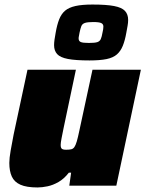

<svg xmlns="http://www.w3.org/2000/svg" viewBox="-20 -817 640 845"><path d="M145 8Q97 8 70 -4Q43 -16 32 -40Q21 -64 21 -100Q21 -121 27 -155Q33 -189 40 -225L101 -510H314L260 -254Q255 -230 251 -209Q247 -188 247 -179Q247 -170 249.5 -165.5Q252 -161 257.5 -159.5Q263 -158 271 -158Q285 -158 293.5 -160Q302 -162 307.5 -170Q313 -178 318 -195Q323 -212 329 -241L387 -510H600L492 0H285L293 -57H283Q262 -30 237.5 -16Q213 -2 189 3Q165 8 145 8ZM374 -551Q313 -551 279 -557.5Q245 -564 231.5 -579Q218 -594 218 -618Q218 -629 220 -643Q222 -657 225 -673Q231 -708 240.5 -732Q250 -756 266.5 -770Q283 -784 312 -790.5Q341 -797 387 -797Q448 -797 482 -790.5Q516 -784 530 -769Q544 -754 544 -729Q544 -717 541.5 -703.5Q539 -690 536 -673Q530 -639 520.5 -615.5Q511 -592 494.5 -577.5Q478 -563 449 -557Q420 -551 374 -551ZM371 -628Q397 -628 408 -631.5Q419 -635 423.5 -645Q428 -655 431 -673Q433 -681 434 -688Q435 -695 435 -700Q435 -711 425.5 -715.5Q416 -720 390 -720Q365 -720 353.5 -716Q342 -712 338 -702Q334 -692 330 -673Q329 -665 327.5 -659Q326 -653 326 -648Q326 -636 335.5 -632Q345 -628 371 -628Z"/></svg>

Font: Saira Thin Black
Style: Italic
Weight: 900
Italic angle: -12°
Version: Version 1.101